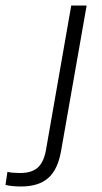

<svg xmlns="http://www.w3.org/2000/svg" viewBox="-132 -490 372 698"><path d="M-56 188Q-70 188 -86.5 186.5Q-103 185 -112 182L-105 135Q-96 137 -83.5 138Q-71 139 -59 139Q-17 139 5 119.5Q27 100 35 56L127 -470H183L90 59Q78 127 43 157.5Q8 188 -56 188Z"/></svg>

Font: Gantari Light
Style: Italic
Weight: 300
Italic angle: -10°
Version: Version 1.000